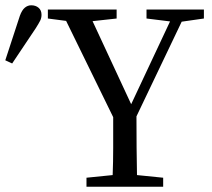

<svg xmlns="http://www.w3.org/2000/svg" viewBox="-29 -706 802 726"><path d="M525 -636V-670H742V-636L658 -624L487 -266Q487 -202 487.5 -149Q488 -96 489 -44L588 -34V0H298V-34L397 -44Q399 -94 399 -146.5Q399 -199 399 -263L221 -627L152 -636V-670H412V-636L321 -626L467 -312L614 -625ZM-9 -478 46 -646Q54 -668 65 -677Q76 -686 89 -686Q106 -686 117 -676.5Q128 -667 128 -650Q128 -638 123 -628Q118 -618 106 -599L17 -466Z"/></svg>

Font: Source Serif 4 Subhead
Style: Regular
Weight: 400
Designer: Frank Grießhammer
Foundry: Adobe Systems Incorporated
Version: Version 4.004;hotconv 1.0.117;makeotfexe 2.5.65602